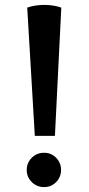

<svg xmlns="http://www.w3.org/2000/svg" viewBox="-20 -749 361 783"><path d="M122 -195H204L230 -718Q198 -729 161 -729Q123 -729 91 -718ZM89 -56Q89 -85 109.5 -105.5Q130 -126 160 -126Q189 -126 209 -105.5Q229 -85 229 -56Q229 -27 209 -6.5Q189 14 160 14Q130 14 109.5 -6.5Q89 -27 89 -56Z"/></svg>

Font: Arima Madurai ExtraBold
Style: Regular
Weight: 800
Designer: Joana Correia and Natanael Gama
Foundry: NDISCOVER
Version: Version 1.019